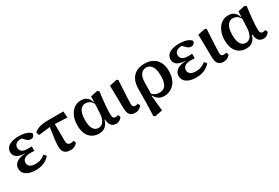

<svg xmlns="http://www.w3.org/2000/svg" viewBox="62 -1475 3821 2633"><g transform="rotate(-30 1972.5 -158.0)"><path d="M240 14Q181 14 134.5 -2Q88 -18 62 -48.5Q36 -79 36 -123Q36 -165 59 -194Q82 -223 124.5 -239Q167 -255 226 -257V-259Q174 -260 135 -273.5Q96 -287 74.5 -313Q53 -339 53 -376Q53 -415 76.5 -445Q100 -475 147 -491.5Q194 -508 263 -508Q313 -508 350 -500Q387 -492 412 -478Q437 -464 450 -446Q448 -421 434 -404.5Q420 -388 392 -388Q376 -388 362.5 -393Q349 -398 335 -409Q321 -420 303 -440L265 -480L338 -476L365 -451Q346 -456 323.5 -459Q301 -462 274 -462Q239 -462 215 -452Q191 -442 179 -423.5Q167 -405 167 -379Q167 -353 180 -334.5Q193 -316 218.5 -306Q244 -296 282 -296Q300 -296 315.5 -296.5Q331 -297 350 -298V-226Q330 -228 316 -228.5Q302 -229 287 -229Q255 -229 231 -222.5Q207 -216 192 -204.5Q177 -193 169.5 -178Q162 -163 162 -144Q162 -119 174.5 -101Q187 -83 212.5 -72.5Q238 -62 276 -62Q323 -62 361 -77Q399 -92 433 -119L464 -82Q442 -56 411 -34Q380 -12 337.5 1Q295 14 240 14Z M513 -382 499 -434Q522 -453 552.5 -467Q583 -481 626.5 -488.5Q670 -496 732 -496H964L972 -396L727 -407ZM785 14Q746 14 719 0.5Q692 -13 677.5 -41Q663 -69 663 -113Q663 -138 665.5 -166.5Q668 -195 672.5 -232Q677 -269 684.5 -318.5Q692 -368 702 -435H777L779 -137Q780 -99 794.5 -83.5Q809 -68 836 -68Q851 -68 862.5 -71Q874 -74 883 -79L900 -40Q883 -17 856 -1.5Q829 14 785 14Z M1236 13Q1180 13 1134 -14Q1088 -41 1061.5 -96Q1035 -151 1035 -234Q1035 -315 1062.5 -377Q1090 -439 1137.5 -473.5Q1185 -508 1246 -508Q1288 -508 1316 -494Q1344 -480 1362 -455.5Q1380 -431 1389 -399H1420L1408 -335Q1395 -371 1376.5 -394.5Q1358 -418 1333.5 -429.5Q1309 -441 1278 -441Q1242 -441 1216 -417.5Q1190 -394 1176 -350Q1162 -306 1162 -244Q1162 -179 1176 -137.5Q1190 -96 1215 -77Q1240 -58 1274 -58Q1305 -58 1329 -76.5Q1353 -95 1368 -131.5Q1383 -168 1386 -219L1394 -393L1398 -485L1508 -507L1532 -488Q1525 -439 1519 -388Q1513 -337 1509 -290Q1505 -243 1503 -203Q1501 -163 1502 -135Q1502 -100 1513.5 -84.5Q1525 -69 1549 -69Q1562 -69 1571.5 -72.5Q1581 -76 1588 -79L1605 -41Q1592 -18 1567 -2Q1542 14 1509 14Q1482 14 1459 1.5Q1436 -11 1421.5 -39.5Q1407 -68 1404 -115L1397 -114Q1388 -78 1368 -49Q1348 -20 1316 -3.5Q1284 13 1236 13Z M1811 14Q1775 14 1751 0Q1727 -14 1714.5 -42.5Q1702 -71 1701 -115L1695 -482L1815 -507L1834 -491Q1830 -420 1826.5 -360.5Q1823 -301 1821 -255Q1819 -209 1817.5 -177Q1816 -145 1816 -128Q1816 -95 1827.5 -82Q1839 -69 1860 -69Q1873 -69 1883 -72Q1893 -75 1901 -79L1919 -40Q1903 -19 1876 -2.5Q1849 14 1811 14Z M2002 175 2009 -44 2010 -240Q2010 -334 2040.5 -393Q2071 -452 2126 -480Q2181 -508 2254 -508Q2326 -508 2380.5 -479Q2435 -450 2465.5 -393.5Q2496 -337 2496 -253Q2496 -165 2465 -105.5Q2434 -46 2382.5 -16Q2331 14 2271 14Q2235 14 2206.5 2Q2178 -10 2157 -32.5Q2136 -55 2122 -87H2100L2105 -129Q2127 -104 2147.5 -88.5Q2168 -73 2190 -66Q2212 -59 2237 -59Q2280 -59 2309.5 -79.5Q2339 -100 2353.5 -143Q2368 -186 2368 -252Q2368 -317 2353.5 -361Q2339 -405 2312 -427.5Q2285 -450 2248 -450Q2212 -450 2185.5 -430.5Q2159 -411 2144.5 -371.5Q2130 -332 2129 -269L2128 -78L2120 -73L2144 168L2023 192Z M2780 14Q2721 14 2674.5 -2Q2628 -18 2602 -48.5Q2576 -79 2576 -123Q2576 -165 2599 -194Q2622 -223 2664.5 -239Q2707 -255 2766 -257V-259Q2714 -260 2675 -273.5Q2636 -287 2614.5 -313Q2593 -339 2593 -376Q2593 -415 2616.5 -445Q2640 -475 2687 -491.5Q2734 -508 2803 -508Q2853 -508 2890 -500Q2927 -492 2952 -478Q2977 -464 2990 -446Q2988 -421 2974 -404.5Q2960 -388 2932 -388Q2916 -388 2902.5 -393Q2889 -398 2875 -409Q2861 -420 2843 -440L2805 -480L2878 -476L2905 -451Q2886 -456 2863.5 -459Q2841 -462 2814 -462Q2779 -462 2755 -452Q2731 -442 2719 -423.5Q2707 -405 2707 -379Q2707 -353 2720 -334.5Q2733 -316 2758.5 -306Q2784 -296 2822 -296Q2840 -296 2855.5 -296.5Q2871 -297 2890 -298V-226Q2870 -228 2856 -228.5Q2842 -229 2827 -229Q2795 -229 2771 -222.5Q2747 -216 2732 -204.5Q2717 -193 2709.5 -178Q2702 -163 2702 -144Q2702 -119 2714.5 -101Q2727 -83 2752.5 -72.5Q2778 -62 2816 -62Q2863 -62 2901 -77Q2939 -92 2973 -119L3004 -82Q2982 -56 2951 -34Q2920 -12 2877.5 1Q2835 14 2780 14Z M3210 14Q3174 14 3150 0Q3126 -14 3113.5 -42.5Q3101 -71 3100 -115L3094 -482L3214 -507L3233 -491Q3229 -420 3225.5 -360.5Q3222 -301 3220 -255Q3218 -209 3216.5 -177Q3215 -145 3215 -128Q3215 -95 3226.5 -82Q3238 -69 3259 -69Q3272 -69 3282 -72Q3292 -75 3300 -79L3318 -40Q3302 -19 3275 -2.5Q3248 14 3210 14Z M3569 13Q3513 13 3467 -14Q3421 -41 3394.5 -96Q3368 -151 3368 -234Q3368 -315 3395.5 -377Q3423 -439 3470.5 -473.5Q3518 -508 3579 -508Q3621 -508 3649 -494Q3677 -480 3695 -455.5Q3713 -431 3722 -399H3753L3741 -335Q3728 -371 3709.5 -394.5Q3691 -418 3666.5 -429.5Q3642 -441 3611 -441Q3575 -441 3549 -417.5Q3523 -394 3509 -350Q3495 -306 3495 -244Q3495 -179 3509 -137.5Q3523 -96 3548 -77Q3573 -58 3607 -58Q3638 -58 3662 -76.5Q3686 -95 3701 -131.5Q3716 -168 3719 -219L3727 -393L3731 -485L3841 -507L3865 -488Q3858 -439 3852 -388Q3846 -337 3842 -290Q3838 -243 3836 -203Q3834 -163 3835 -135Q3835 -100 3846.5 -84.5Q3858 -69 3882 -69Q3895 -69 3904.5 -72.5Q3914 -76 3921 -79L3938 -41Q3925 -18 3900 -2Q3875 14 3842 14Q3815 14 3792 1.5Q3769 -11 3754.5 -39.5Q3740 -68 3737 -115L3730 -114Q3721 -78 3701 -49Q3681 -20 3649 -3.5Q3617 13 3569 13Z"/></g></svg>

Font: Source Serif 4 SemiBold
Style: Regular
Weight: 600
Designer: Frank Grießhammer
Foundry: Adobe Systems Incorporated
Version: Version 4.004;hotconv 1.0.116;makeotfexe 2.5.65601